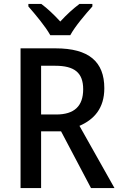

<svg xmlns="http://www.w3.org/2000/svg" viewBox="-20 -961 615 981"><path d="M237 -781H339C363 -826 418 -890 452 -928V-941H386C352 -915 322 -888 288 -851C256 -886 222 -918 191 -941H125V-928C160 -888 213 -825 237 -781ZM264 -714H85V0H190V-290H292L445 0H565L386 -318C460 -350 513 -407 513 -510C513 -646 434 -714 264 -714ZM262 -625C360 -625 405 -590 405 -505C405 -419 360 -376 267 -376H190V-625Z"/></svg>

Font: Noto Sans Khmer UI SemiCondensed Medium
Style: Regular
Weight: 500
Width: 4
Designer: Danh Hong and the Monotype Design Team
Foundry: Monotype Imaging Inc.
Version: Version 2.002